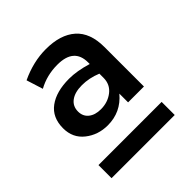

<svg xmlns="http://www.w3.org/2000/svg" viewBox="-130 -806 591 591"><g transform="rotate(-45 166.0 -510.0)"><path d="M128 -421Q185 -421 222 -465V-427H291V-599Q291 -661 256.5 -691.5Q222 -722 159 -722Q104 -722 49 -696L66 -642Q104 -663 150 -663Q222 -663 222 -601V-594Q179 -607 145 -607Q89 -607 56.5 -583Q24 -559 24 -512Q24 -470 55 -445.5Q86 -421 128 -421ZM21 -298H296V-355H21ZM148 -471Q123 -471 108 -483Q93 -495 93 -516Q93 -539 110.5 -552Q128 -565 159 -565Q190 -565 222 -552V-534Q222 -505 200 -488Q178 -471 148 -471Z"/></g></svg>

Font: Geom Medium
Style: Bold
Weight: 500
Version: Version 1.102